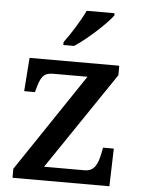

<svg xmlns="http://www.w3.org/2000/svg" viewBox="-54 -809 625 851"><g transform="rotate(5 258.5 -383.0)"><path d="M207 -619V-606H255C311 -642 396 -721 421 -756V-766H297C276 -721 236 -657 207 -619ZM34 0H465L470 -168H422L417 -142C407 -94 393 -61 349 -61H169L462 -494V-536H63L52 -387H100L103 -398C117 -451 128 -475 173 -475H326L34 -40Z"/></g></svg>

Font: Noto Naskh Arabic UI Medium
Style: Regular
Weight: 500
Designer: Monotype Design Team, David Williams, Mohamad Dakak and Nizar Qandah
Foundry: Monotype Imaging Inc.
Version: Version 2.014